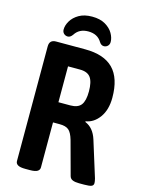

<svg xmlns="http://www.w3.org/2000/svg" viewBox="-130 -953 760 1029"><g transform="rotate(15 250.0 -438.5)"><path d="M115 2Q86 2 73.5 -5.5Q61 -13 61 -27V-663Q61 -700 98 -700H259Q364 -700 415.5 -647.5Q467 -595 467 -487Q467 -420 436.5 -377.5Q406 -335 361 -328V-324Q408 -305 427 -244L489 -45Q493 -29 493 -20Q493 -7 481.5 -2.5Q470 2 441 2H413Q391 2 377.5 -3.5Q364 -9 360 -23L309 -211Q298 -249 281.5 -263Q265 -277 231 -277H194V-27Q194 -13 181.5 -5.5Q169 2 140 2ZM194 -389H260Q302 -389 319.5 -412Q337 -435 337 -487Q337 -540 319.5 -564Q302 -588 260 -588H194ZM151 -742Q138 -742 129 -750.5Q120 -759 120 -773Q120 -796 134.5 -820.5Q149 -845 178 -862Q207 -879 251 -879Q295 -879 324 -862Q353 -845 367 -820.5Q381 -796 381 -773Q381 -759 372 -750.5Q363 -742 351 -742Q336 -742 326 -758Q303 -797 251 -797Q201 -797 177 -759Q165 -742 151 -742Z"/></g></svg>

Font: Asap Condensed SemiBold
Style: Regular
Weight: 600
Width: 3
Designer: Pablo Cosgaya
Foundry: Omnibus-Type
Version: Version 3.001; ttfautohint (v1.8.4.7-5d5b)